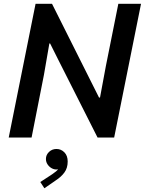

<svg xmlns="http://www.w3.org/2000/svg" viewBox="-20 -740 779 1033"><path d="M171.4 -719.7H259.8L512.7 -215.3H518.1L549.8 -385.7L616.7 -719.7H738.8L594.2 0H504.9L293 -419.4L249.5 -506.3H245.6L216.3 -336.9L149.9 0H26.9ZM196.8 239.3 252.4 203.1 261.7 196.8Q283.7 182.1 292.5 170.9Q286.6 171.9 282.7 171.9Q269.5 171.9 256.6 164.3Q243.7 156.7 235.4 143.8Q227.1 130.9 227.1 115.2Q227.1 93.3 243.7 77.4Q260.3 61.5 283.7 61.5Q308.6 61.5 326.4 79.6Q344.2 97.7 344.2 128.9Q344.2 164.1 326.4 188.2Q308.6 212.4 278.8 231.4L218.8 272.9Z"/></svg>

Font: Reddit Sans Chocolate SemiBold
Style: Italic
Weight: 600
Italic angle: -11.25°
Designer: Stephen Hutchings
Version: Version 1.013